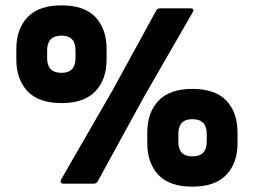

<svg xmlns="http://www.w3.org/2000/svg" viewBox="-20 -686 948 717"><path d="M210 -301Q125 -301 83 -345Q41 -389 41 -464V-503Q41 -578 83 -622Q125 -666 210 -666Q295 -666 336.5 -622Q378 -578 378 -503V-464Q378 -389 336 -345Q294 -301 210 -301ZM218 0Q201 0 209 -17L401 -350L563 -646Q568 -655 578 -655H691Q708 -655 699 -639L518 -325L345 -9Q340 0 329 0ZM210 -414Q262 -414 262 -469V-498Q262 -553 210 -553Q156 -553 156 -498V-469Q156 -414 210 -414ZM698 11Q613 11 571.5 -33Q530 -77 530 -151V-191Q530 -266 572 -310Q614 -354 698 -354Q784 -354 825.5 -310Q867 -266 867 -191V-151Q867 -77 825 -33Q783 11 698 11ZM698 -102Q752 -102 752 -157V-186Q752 -241 698 -241Q646 -241 646 -186V-157Q646 -102 698 -102Z"/></svg>

Font: Sofia Sans Semi Condensed Black
Style: Regular
Weight: 900
Designer: Botio Nikoltchev, Ani Petrova
Foundry: lettersoup
Version: Version 4.100; ttfautohint (v1.8.4.7-5d5b)